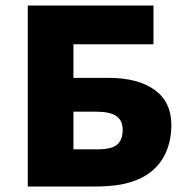

<svg xmlns="http://www.w3.org/2000/svg" viewBox="-20 -678 680 698"><path d="M81 0V-658H538V-517H247V-135H333Q364 -135 384 -141Q404 -147 413 -160Q420 -169 423 -180.5Q426 -192 426 -206Q426 -240 403 -256Q380 -272 329 -272H226V-395H373Q482 -395 542.5 -351Q603 -307 603 -223Q603 -176 588 -135.5Q573 -95 543 -66Q512 -35 460 -17.5Q408 0 326 0Z"/></svg>

Font: Ysabeau Office Black
Style: Regular
Weight: 900
Designer: Christian Thalmann (Catharsis Fonts)
Version: Version 2.001;gftools[0.9.30]; featfreeze: tnum,lnum,ss02